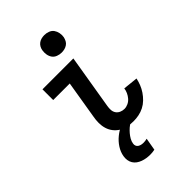

<svg xmlns="http://www.w3.org/2000/svg" viewBox="-283 -844 1165 1165"><g transform="rotate(-45 300.0 -261.0)"><path d="M354 8Q329 8 304.5 3.5Q280 -1 259.5 -13.5Q239 -26 224.5 -44.5Q210 -63 203 -86Q196 -109 196 -134.5Q196 -160 201 -186L241 -428H99V-520H364L306 -171Q303 -154 304 -138Q305 -122 313.5 -109.5Q322 -97 336.5 -90.5Q351 -84 367 -84Q383 -84 399 -91.5Q415 -99 426.5 -112.5Q438 -126 445 -141.5Q452 -157 454 -173L549 -163Q544 -140 535.5 -118.5Q527 -97 513.5 -77Q500 -57 482.5 -40Q465 -23 443.5 -12Q422 -1 399 3.5Q376 8 354 8ZM339 -595Q322 -595 305 -601.5Q288 -608 278.5 -621.5Q269 -635 266 -652.5Q263 -670 266 -688Q268 -701 274.5 -712.5Q281 -724 291.5 -731.5Q302 -739 314.5 -742Q327 -745 340 -745Q357 -745 374 -738.5Q391 -732 400.5 -718.5Q410 -705 413.5 -687.5Q417 -670 414 -652Q411 -639 405 -627.5Q399 -616 388 -608.5Q377 -601 364.5 -598Q352 -595 339 -595ZM282 223Q265 223 249 220.5Q233 218 218 212.5Q203 207 190.5 198Q178 189 170 176Q162 163 159.5 147Q157 131 160 114Q165 84 183 56Q201 28 227 7Q253 -14 283.5 -27.5Q314 -41 344 -45L337 0Q322 7 309 18.5Q296 30 285 43Q274 56 265.5 71Q257 86 255 101Q253 111 256.5 120Q260 129 268 134Q276 139 285 141Q294 143 304 143Q311 143 318.5 142Q326 141 334 139L320 219Q311 221 301 222Q291 223 282 223Z"/></g></svg>

Font: Iosevka Semibold Extended
Style: Italic
Weight: 600
Width: 7
Italic angle: -9°
Monospace: yes
Designer: Belleve Invis
Foundry: Belleve Invis
Version: Version 32.5.0; ttfautohint (v1.8.4)